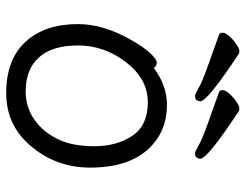

<svg xmlns="http://www.w3.org/2000/svg" viewBox="-104 -648 771 602"><g transform="rotate(90 281.0 -347.5)"><path d="M194 -445Q249 -486 309 -486Q369 -486 413 -457Q506 -396 506 -245Q506 -143 444 -66Q378 18 272.5 18Q167 18 111.5 -42.5Q56 -103 56 -207Q56 -287 106 -374Q126 -410 146 -432Q166 -454 176.5 -454Q187 -454 194 -445ZM267 -43Q316 -43 354.5 -69.5Q393 -96 416 -142Q439 -188 439 -258Q439 -328 406.5 -377Q374 -426 301 -426Q228 -426 175.5 -357.5Q123 -289 123 -207.5Q123 -126 160.5 -84.5Q198 -43 267 -43ZM478 -591Q478 -574 461 -574Q456 -574 436 -585.5Q416 -597 368 -614Q320 -631 270 -649Q263 -652 263 -660.5Q263 -669 274 -681.5Q285 -694 299 -703.5Q313 -713 319.5 -713Q326 -713 328 -712Q478 -613 478 -591ZM298 -591Q298 -574 281 -574Q276 -574 256 -585.5Q236 -597 188 -614Q140 -631 90 -649Q83 -652 83 -660.5Q83 -669 94 -681.5Q105 -694 119 -703.5Q133 -713 139.5 -713Q146 -713 148 -712Q298 -613 298 -591Z"/></g></svg>

Font: QiushuiShotai
Style: Regular
Weight: 600
Designer: Fontworks Inc.
Foundry: Fontworks Inc.
Version: Version 1.250